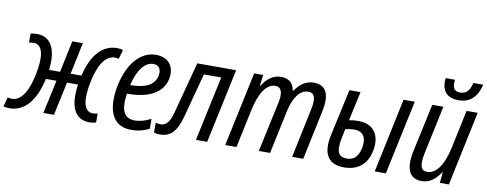

<svg xmlns="http://www.w3.org/2000/svg" viewBox="-85 -1046 3455 1362"><g transform="rotate(10 1642.5 -364.5)"><path d="M21 9C124 9 203 -70 241 -241H317L265 0H341L393 -241H472C449 -84 490 9 598 9C616 9 633 6 645 2V-63C636 -60 624 -58 611 -58C541 -58 530 -149 557 -278C581 -393 626 -475 696 -475C707 -475 716 -473 725 -471L744 -538C731 -542 717 -544 701 -544C601 -544 523 -469 485 -308H407L455 -536H379L331 -308H252C270 -456 226 -544 124 -544C106 -544 89 -542 78 -538V-473C87 -476 98 -478 111 -478C181 -478 192 -386 165 -257C141 -142 97 -60 27 -60C15 -60 6 -62 -3 -65L-22 3C-9 7 6 9 21 9Z M899 10C946 10 989 0 1028 -21V-92C985 -70 946 -60 913 -60C834 -60 807 -117 825 -238H835C992 -238 1082 -298 1102 -392C1120 -480 1074 -545 982 -545C864 -545 782 -435 751 -287C722 -150 736 10 899 10ZM974 -478C1016 -478 1034 -446 1024 -400C1009 -332 944 -302 841 -302H837C865 -421 917 -478 974 -478Z M1104 7C1181 7 1223 -37 1253 -145L1339 -467H1464L1364 0H1445L1559 -536H1279L1181 -166C1160 -86 1133 -65 1095 -65C1083 -65 1072 -67 1062 -71V0C1070 4 1086 7 1104 7Z M1575 0H1656L1714 -274C1739 -393 1785 -475 1852 -475C1910 -475 1905 -410 1894 -358L1817 0H1898L1965 -316C1985 -408 2029 -475 2090 -475C2148 -475 2144 -414 2131 -353L2057 0H2137L2213 -360C2234 -459 2219 -545 2119 -545C2059 -545 2016 -511 1983 -462H1980C1971 -517 1939 -545 1881 -545C1823 -545 1779 -508 1748 -457H1744L1754 -536H1689Z M2433 10C2529 10 2595 -42 2615 -139C2636 -232 2606 -332 2476 -332C2453 -332 2429 -330 2409 -325L2455 -536H2375L2302 -201C2272 -62 2316 10 2433 10ZM2652 0H2732L2846 -536H2765ZM2382 -202 2394 -259C2415 -264 2440 -267 2458 -267C2525 -267 2549 -222 2535 -148C2522 -85 2491 -55 2441 -55C2377 -55 2359 -96 2382 -202Z M3148 -600C3230 -600 3282 -648 3303 -739H3232C3219 -683 3195 -656 3151 -656C3113 -656 3098 -675 3098 -715C3098 -723 3098 -727 3100 -739H3033C3031 -728 3031 -720 3031 -712C3031 -641 3072 -600 3148 -600ZM2990 10C3044 10 3084 -16 3125 -77H3128L3121 0H3186L3299 -536H3219L3162 -265C3133 -128 3080 -61 3019 -61C2972 -61 2959 -99 2979 -193L3052 -536H2972L2897 -188C2870 -59 2902 10 2990 10Z"/></g></svg>

Font: Noto Sans Condensed
Style: Italic
Weight: 400
Width: 3
Italic angle: -12°
Designer: Monotype Design Team
Foundry: Monotype Imaging Inc.
Version: Version 2.013